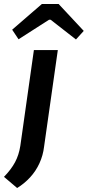

<svg xmlns="http://www.w3.org/2000/svg" viewBox="-70 -742 440 963"><path d="M220 -491 151 -6Q146 37 128 76.5Q110 116 81 147.5Q52 179 16 201L-50 145Q-14 108 5.5 71.5Q25 35 32 -11L100 -491ZM224 -722 350 -587 311 -544 184 -643H176L23 -545L-9 -593L140 -722Z"/></svg>

Font: Exo 2 SemiBold
Style: Italic
Weight: 600
Italic angle: -8°
Designer: Natanael Gama
Foundry: Natanael Gama
Version: Version 2.010